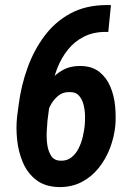

<svg xmlns="http://www.w3.org/2000/svg" viewBox="-20 -738 528 768"><path d="M406.2 -717.8H423.8L413.1 -609.9L408.2 -610.4Q356 -611.3 317.1 -592Q278.3 -572.8 251.2 -538.8Q224.1 -504.9 207.8 -461.7Q191.4 -418.5 185.1 -372.1L169.9 -255.4Q168.5 -239.7 167 -213.6Q165.5 -187.5 168.9 -160.6Q172.4 -133.8 184.6 -114.7Q196.8 -95.7 222.2 -95.2Q247.6 -94.2 265.4 -108.2Q283.2 -122.1 294.4 -144.5Q305.7 -167 311.3 -191.7Q316.9 -216.3 318.8 -235.4Q320.3 -251.5 320.1 -273.9Q319.8 -296.4 314.5 -318.1Q309.1 -339.8 296.6 -354.7Q284.2 -369.6 261.2 -369.6Q232.4 -371.1 211.9 -354Q191.4 -336.9 179.2 -311.3Q167 -285.6 161.6 -260.7L124 -284.2Q129.9 -318.8 144 -352.8Q158.2 -386.7 180.2 -414.6Q202.1 -442.4 232.9 -458.7Q263.7 -475.1 303.7 -474.1Q349.1 -473.1 377.9 -450Q406.7 -426.8 421.6 -390.9Q436.5 -355 440.4 -314.2Q444.3 -273.4 441.4 -236.8Q437 -190.9 420.4 -146.7Q403.8 -102.5 375 -66.4Q346.2 -30.3 305.9 -9.5Q265.6 11.2 214.8 10.3Q159.7 8.8 125 -18.1Q90.3 -44.9 72 -87.2Q53.7 -129.4 48.6 -178Q43.5 -226.6 48.3 -271L55.2 -322.8Q64.9 -396.5 90.1 -466.6Q115.2 -536.6 157.5 -593.5Q199.7 -650.4 261 -683.8Q322.3 -717.3 406.2 -717.8Z"/></svg>

Font: Roboto Condensed SemiBold
Style: Italic
Weight: 600
Italic angle: -12°
Designer: Christian Robertson
Foundry: Google
Version: Version 3.008; 2023